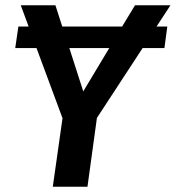

<svg xmlns="http://www.w3.org/2000/svg" viewBox="-20 -711 669 731"><path d="M629 -691H494L445 -610H217L191 -691H59L89 -610H50L38 -528H119L218 -261L181 0H313L349 -262L523 -528H606L617 -610H576ZM297 -363 244 -528H396Z"/></svg>

Font: Fira Sans Medium
Style: Italic
Weight: 500
Italic angle: -8°
Designer: bBox Type GmbH & Carrois Corporate GbR & Edenspiekermann AG
Foundry: bBox Type GmbH & Carrois Corporate GbR & Edenspiekermann AG
Version: Version 4.301;PS 004.301;hotconv 1.0.88;makeotf.lib2.5.64775